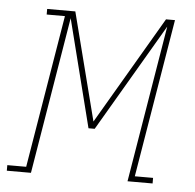

<svg xmlns="http://www.w3.org/2000/svg" viewBox="-84 -574 627 618"><g transform="rotate(5 230.0 -265.0)"><path d="M-40 0V-18H21L103 -512H44V-530H135L224 -182L428 -530H457L372 -18H431V0H350L434 -507L230 -159H210L122 -507L38 0Z"/></g></svg>

Font: Iosevka Slab Thin
Style: Italic
Weight: 100
Italic angle: -9°
Monospace: yes
Designer: Belleve Invis
Foundry: Belleve Invis
Version: Version 11.1.1; ttfautohint (v1.8.3)